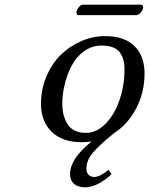

<svg xmlns="http://www.w3.org/2000/svg" viewBox="-20 -593 633 814"><path d="M557.1 -528.8H313Q304.2 -528.8 304.2 -540Q304.2 -549.8 313.5 -561.5Q322.8 -573.2 332 -573.2H576.2Q586.9 -573.2 586.9 -562Q586.9 -552.7 577.4 -540.8Q567.9 -528.8 557.1 -528.8ZM453.1 145Q426.8 170.4 397 185.8Q367.2 201.2 341.8 201.2Q310.5 201.2 293.7 186.3Q276.9 171.4 276.9 145Q276.9 80.1 368.2 6.8Q348.6 9.8 326.2 9.8Q243.7 9.8 198.7 -34.7Q153.8 -79.1 153.8 -151.9Q153.8 -213.9 176.8 -268.6Q199.7 -323.2 237.5 -360.4Q275.4 -397.5 324.5 -418.7Q373.5 -439.9 425.8 -439.9Q507.3 -439.9 550 -397.9Q592.8 -356 592.8 -280.8Q592.8 -201.7 557.4 -133.8Q522 -65.9 463.9 -28.8Q403.3 20 374.8 53.2Q346.2 86.4 346.2 123Q346.2 137.7 355 147.5Q363.8 157.2 379.9 157.2Q403.8 157.2 439.9 127ZM411.1 -399.9Q369.6 -399.9 336.2 -375.7Q302.7 -351.6 283.4 -313.7Q264.2 -275.9 254.2 -234.4Q244.1 -192.9 244.1 -153.8Q244.1 -100.1 267.6 -64.9Q291 -29.8 344.2 -29.8Q390.1 -29.8 428.2 -69.1Q466.3 -108.4 487.1 -169.9Q507.8 -231.4 507.8 -298.8Q507.8 -348.1 485.4 -374Q462.9 -399.9 411.1 -399.9Z"/></svg>

Font: Linear Smooth
Style: Italic
Weight: 400
Designer: Philipp H. Poll, Flanker
Foundry: Philipp H. Poll, reworked by Flanker
Version: Version 1.061 | FøM Fix